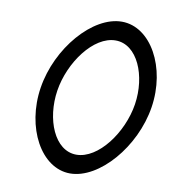

<svg xmlns="http://www.w3.org/2000/svg" viewBox="-71 -652 643 716"><g transform="rotate(10 251.0 -294.5)"><path d="M241 1C351 1 474 -141 498 -295C522 -449 444 -590 334 -590C224 -590 102 -449 78 -295C54 -141 131 1 241 1ZM323 -517C406 -517 452 -405 435 -295C418 -185 335 -72 252 -72C169 -72 124 -185 141 -295C158 -405 240 -517 323 -517Z"/></g></svg>

Font: Charger Pro
Style: LitNarObl
Weight: 300
Designer: Jasper
Foundry: Cannot Into Space Fonts
Version: Version 1.09